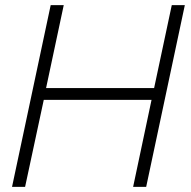

<svg xmlns="http://www.w3.org/2000/svg" viewBox="-20 -730 746 750"><path d="M178 -710H229L160 -386H582L651 -710H702L551 0H500L572 -340H151L78 0H27Z"/></svg>

Font: Raleway Thin Light
Style: Italic
Weight: 300
Italic angle: -12°
Version: Version 4.026